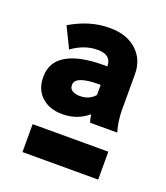

<svg xmlns="http://www.w3.org/2000/svg" viewBox="-83 -765 436 505"><g transform="rotate(20 134.5 -512.5)"><path d="M100.1 -449.2Q64 -449.2 42 -469.2Q20 -489.3 20 -522.9V-525.9Q20 -566.4 55.7 -587.2Q91.3 -607.9 158.2 -607.9H168.9Q168.9 -640.1 130.9 -640.1H129.9Q93.3 -640.1 59.1 -615.2L30.8 -672.9Q85 -705.1 139.2 -705.1H142.1Q188 -705.1 216.1 -679.9Q244.1 -654.8 244.1 -612.8V-515.1Q244.1 -481.4 252.9 -453.1H176.8Q173.3 -463.4 171.9 -475.1Q141.6 -449.2 100.1 -449.2ZM127 -509.8Q153.3 -509.8 168.9 -527.8V-556.2H165Q98.1 -556.2 98.1 -530.8V-528.8Q98.1 -520 106 -514.9Q113.8 -509.8 127 -509.8ZM36.1 -319.8V-397.9H248V-319.8Z"/></g></svg>

Font: Fixel Text SemiBold
Style: Regular
Weight: 600
Width: 4
Designer: AlfaBravo + MacPaw
Foundry: Kyrylo Tkachov, Marchela Mozhyna, Serhii Makarenko, Maria Weinstein, Zakhar Kryvoshyya
Version: Version 1.211